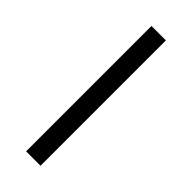

<svg xmlns="http://www.w3.org/2000/svg" viewBox="32 -92 469 469"><g transform="rotate(-45 266.5 142.0)"><path d="M482.9 117.2V167H49.8V117.2Z"/></g></svg>

Font: Resagokr
Style: Light
Weight: 300
Designer: gluk
Foundry: gluk
Version: Version 0.95